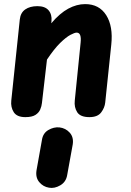

<svg xmlns="http://www.w3.org/2000/svg" viewBox="-20 -571 639 936"><path d="M103.5 0Q62.5 0 47 -24.2Q31.5 -48.5 35 -80.5L76.5 -476Q80 -509 103 -525Q126 -541 162.5 -541Q199.5 -541 216.8 -520.8Q234 -500.5 231 -468L230 -457.5Q271.5 -506.5 312.8 -528.8Q354 -551 395 -551Q463.5 -551 497.8 -497Q532 -443 522.5 -353.5L493 -71.5Q490.5 -46 473.2 -23Q456 0 416 0Q371.5 0 356.2 -24.2Q341 -48.5 344.5 -80.5L373 -363Q375.5 -386.5 371 -399.2Q366.5 -412 353.5 -412Q344 -412 323.2 -401Q302.5 -390 273.5 -361.8Q244.5 -333.5 209 -280.5L184.5 -69Q183 -53.5 176.2 -37.5Q169.5 -21.5 152.8 -10.8Q136 0 103.5 0ZM219 344Q190.5 339.5 171.5 317Q152.5 294.5 158 259.5L184.5 111Q189.5 78 215.8 62.8Q242 47.5 269.5 50Q300 53.5 320 75.8Q340 98 334.5 133.5L307.5 282.5Q302 316 273.8 332.5Q245.5 349 219 344Z"/></svg>

Font: Edu SA Hand
Style: Regular
Weight: 400
Designer: Tina and Corey Anderson, Eben Sorkin, Mirko Velimirovic
Foundry: Google for Education
Version: Version 2.000